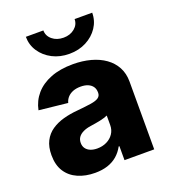

<svg xmlns="http://www.w3.org/2000/svg" viewBox="-140 -863 865 976"><g transform="rotate(-20 292.5 -375.5)"><path d="M208 9.8Q156.2 9.8 115.5 -8.1Q74.7 -25.9 51.8 -61.3Q28.8 -96.7 28.8 -150.4Q28.8 -195.3 44.7 -226.3Q60.5 -257.3 88.9 -276.6Q117.2 -295.9 153.6 -305.9Q189.9 -315.9 231.4 -319.3Q277.8 -323.7 306.2 -328.1Q334.5 -332.5 347.4 -341.8Q360.4 -351.1 360.4 -367.7V-369.6Q360.4 -388.2 351.6 -400.9Q342.8 -413.6 326.4 -420.7Q310.1 -427.7 286.6 -427.7Q263.2 -427.7 245.1 -420.7Q227.1 -413.6 215.6 -400.9Q204.1 -388.2 199.7 -371.1L44.9 -387.7Q54.7 -436 85.9 -472.2Q117.2 -508.3 168.2 -528.3Q219.2 -548.3 289.1 -548.3Q340.3 -548.3 384.5 -536.4Q428.7 -524.4 461.2 -501.2Q493.7 -478 511.7 -444.3Q529.8 -410.6 529.8 -366.7V0H369.1V-75.7H365.2Q350.1 -47.9 327.9 -28.8Q305.7 -9.8 275.9 0Q246.1 9.8 208 9.8ZM259.8 -103Q288.6 -103 311.5 -114.3Q334.5 -125.5 348.1 -145.8Q361.8 -166 361.8 -192.9V-244.1Q354.5 -240.7 343.8 -237.3Q333 -233.9 320.3 -231.2Q307.6 -228.5 294.2 -226.3Q280.8 -224.1 268.1 -222.2Q243.7 -218.8 226.1 -210.4Q208.5 -202.1 199.2 -189.2Q189.9 -176.3 189.9 -158.2Q189.9 -140.1 199 -127.9Q208 -115.7 223.6 -109.4Q239.3 -103 259.8 -103ZM292 -603.5Q240.7 -603.5 200.2 -624.5Q159.7 -645.5 136 -681.2Q112.3 -716.8 112.3 -760.7H207Q207 -731 231.2 -710.9Q255.4 -690.9 292 -690.9Q327.6 -690.9 351.8 -710.9Q376 -731 376 -760.7H471.2Q471.2 -716.8 447.5 -681.2Q423.8 -645.5 383.3 -624.5Q342.8 -603.5 292 -603.5Z"/></g></svg>

Font: Inter 17pt ExtraBold
Style: Regular
Weight: 800
Version: Version 4.001;git-66647c0bb